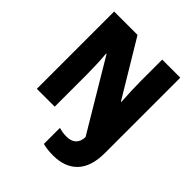

<svg xmlns="http://www.w3.org/2000/svg" viewBox="-254 -867 1254 1254"><g transform="rotate(45 373.0 -240.5)"><path d="M678 -18V-714H511V-520Q511 -479 513 -425.5Q515 -372 518 -330H514L283 -714H67V0H232V-291Q232 -334 230 -386Q228 -438 224 -483H228L515 -2Q511 84 423 84Q403 84 386 81Q369 78 354 74V222Q395 233 450 233Q559 233 618.5 170Q678 107 678 -18Z"/></g></svg>

Font: Noto Sans UI SemiCondensed Black
Style: Regular
Weight: 900
Width: 4
Designer: Monotype Design Team
Foundry: Monotype Imaging Inc.
Version: 1.001